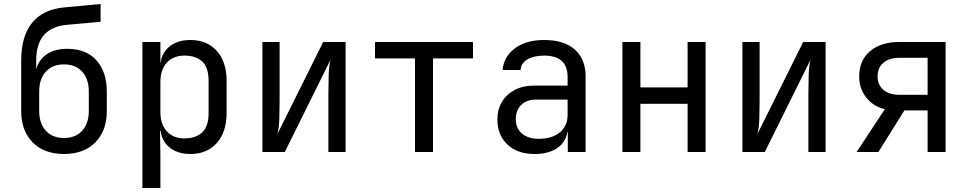

<svg xmlns="http://www.w3.org/2000/svg" viewBox="-20 -760 4840 960"><path d="M300 10Q201 10 143.5 -48Q86 -106 86 -205V-458Q86 -579 140.5 -646Q195 -713 301 -723L483 -740V-651L315 -636Q161 -622 161 -458V-413Q173 -461 213.5 -488.5Q254 -516 316 -516Q411 -516 462.5 -458Q514 -400 514 -303V-205Q514 -106 456.5 -48Q399 10 300 10ZM300 -70Q358 -70 391 -106.5Q424 -143 424 -205V-303Q424 -365 391 -401.5Q358 -438 300 -438Q242 -438 209 -401.5Q176 -365 176 -303V-205Q176 -143 209 -106.5Q242 -70 300 -70Z M692 180V-550H782V-445H783Q790 -499 830 -529.5Q870 -560 932 -560Q1015 -560 1064 -505.5Q1113 -451 1113 -356V-195Q1113 -100 1064 -45Q1015 10 932 10Q870 10 830 -21Q790 -52 783 -105H780L782 20V180ZM902 -68Q959 -68 991 -98Q1023 -128 1023 -195V-355Q1023 -423 991 -452.5Q959 -482 902 -482Q847 -482 814.5 -447Q782 -412 782 -350V-200Q782 -138 814.5 -103Q847 -68 902 -68Z M1292 0V-550H1378V-254Q1378 -211 1376.5 -165Q1375 -119 1367 -90L1596 -550H1708V0H1622V-297Q1622 -341 1623.5 -387Q1625 -433 1633 -462L1404 0Z M2055 0V-468H1855V-550H2345V-468H2145V0Z M2652 10Q2567 10 2517 -37.5Q2467 -85 2467 -162Q2467 -213 2490 -251Q2513 -289 2554 -310.5Q2595 -332 2648 -332H2818V-375Q2818 -482 2701 -482Q2649 -482 2617 -463Q2585 -444 2583 -410H2493Q2498 -475 2553.5 -517.5Q2609 -560 2701 -560Q2801 -560 2854.5 -512Q2908 -464 2908 -378V0H2819V-100H2817Q2809 -49 2766 -19.5Q2723 10 2652 10ZM2674 -66Q2740 -66 2779 -98Q2818 -130 2818 -185V-262H2658Q2614 -262 2586.5 -235.5Q2559 -209 2559 -165Q2559 -119 2589.5 -92.5Q2620 -66 2674 -66Z M3092 0V-550H3182V-323H3418V-550H3508V0H3418V-241H3182V0Z M3692 0V-550H3778V-254Q3778 -211 3776.5 -165Q3775 -119 3767 -90L3996 -550H4108V0H4022V-297Q4022 -341 4023.5 -387Q4025 -433 4033 -462L3804 0Z M4263 0 4404 -214Q4346 -228 4311 -272.5Q4276 -317 4276 -378Q4276 -458 4330 -504Q4384 -550 4476 -550H4708V0H4618V-208H4502L4372 0ZM4476 -286H4618V-471H4476Q4427 -471 4397.5 -446.5Q4368 -422 4368 -378Q4368 -335 4397.5 -310.5Q4427 -286 4476 -286Z"/></svg>

Font: JetBrainsMono NFM
Style: Regular
Weight: 400
Monospace: yes
Designer: Philipp Nurullin, Konstantin Bulenkov
Foundry: JetBrains
Version: Version 2.304; ttfautohint (v1.8.4.7-5d5b);Nerd Fonts 3.3.0